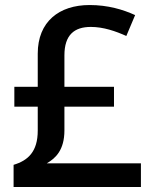

<svg xmlns="http://www.w3.org/2000/svg" viewBox="-20 -743 612 763"><path d="M336 -723C215 -723 130 -657 130 -530V-398H37V-319H130V-224C130 -140 91 -105 34 -88V0H540V-94H166C201 -114 236 -147 236 -225V-319H433V-398H236V-523C236 -604 275 -636 341 -636C391 -636 440 -619 482 -600L517 -683C469 -705 409 -723 336 -723Z"/></svg>

Font: Noto Sans Gunjala Gondi Medium
Style: Regular
Weight: 500
Designer: Ek Type
Foundry: Ek Type
Version: Version 1.004